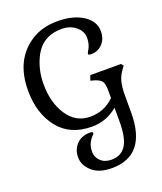

<svg xmlns="http://www.w3.org/2000/svg" viewBox="-178 -845 1046 1237"><g transform="rotate(-20 345.5 -227.0)"><path d="M521 12V-82Q443 -17 345 -17Q195 -17 115 -118Q35 -219 35 -376Q35 -585 182 -682Q258 -732 365 -732Q472 -732 539.5 -688.5Q607 -645 607 -575Q607 -524 576.5 -491Q546 -458 500 -458Q485 -458 482 -460Q479 -462 479 -467.5Q479 -473 486 -484Q509 -519 509 -565.5Q509 -612 469.5 -644Q430 -676 374 -676Q318 -676 278.5 -657.5Q239 -639 214.5 -609Q190 -579 174 -540Q143 -466 143 -381Q143 -253 200.5 -167Q258 -81 355.5 -81Q453 -81 521 -149V-200Q521 -246 508 -264Q495 -282 457 -293L434 -299L446 -333H656L669 -317L656 -299Q631 -266 621 -229Q611 -192 611 -132V-16Q611 278 373 278Q286 278 238.5 235.5Q191 193 191 139Q191 85 225 49.5Q259 14 318 14Q337 14 337 25Q337 29 324.5 41Q312 53 300 77Q288 101 288 137Q288 173 315.5 199.5Q343 226 390 226Q455 226 488 176Q521 126 521 12Z"/></g></svg>

Font: Gabriela
Style: Regular
Weight: 400
Designer: Eduardo Rodriguez Tunni
Foundry: Eduardo Rodriguez Tunni
Version: Version 1.003